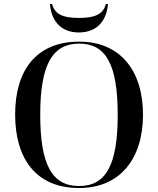

<svg xmlns="http://www.w3.org/2000/svg" viewBox="-20 -934 794 964"><path d="M376 -771C474 -771 517 -839 522 -914H512C498 -866 464 -844 376 -844C289 -844 255 -866 241 -914H231C236 -839 278 -771 376 -771ZM377 10C583 10 698 -137 698 -358C698 -580 583 -725 378 -725C161 -725 56 -580 56 -359C56 -137 161 10 377 10ZM377 0C241 0 182 -107 182 -358C182 -608 242 -715 378 -715C513 -715 571 -608 571 -358C571 -107 513 0 377 0Z"/></svg>

Font: Noto Serif Display Medium
Style: Regular
Weight: 500
Designer: Monotype Design Team
Foundry: Monotype Imaging Inc.
Version: Version 2.009